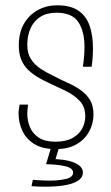

<svg xmlns="http://www.w3.org/2000/svg" viewBox="-20 -553 418 725"><path d="M190 10Q140 10 109 -9.5Q78 -29 64 -60Q50 -91 50 -125Q50 -133 51.5 -141.5Q53 -150 54 -158H86Q85 -149 84 -140.5Q83 -132 83 -124Q83 -97 93 -73Q103 -49 126 -33.5Q149 -18 189 -18Q229 -18 254 -32Q279 -46 290.5 -68Q302 -90 302 -113Q302 -150 281 -172Q260 -194 228.5 -209.5Q197 -225 164 -240Q142 -250 122 -262Q102 -274 85.5 -290Q69 -306 60 -328.5Q51 -351 51 -381Q51 -430 70.5 -463.5Q90 -497 123 -515Q156 -533 195 -533Q247 -533 276.5 -512.5Q306 -492 318.5 -455.5Q331 -419 331 -371Q331 -360 330.5 -348.5Q330 -337 329 -325.5Q328 -314 326 -301H293Q296 -321 297.5 -340Q299 -359 299 -376Q299 -435 275.5 -470Q252 -505 193 -505Q157 -505 132.5 -489.5Q108 -474 95.5 -446.5Q83 -419 83 -383Q83 -352 96.5 -330.5Q110 -309 132.5 -294Q155 -279 181 -267Q207 -253 234 -241Q261 -229 283.5 -213.5Q306 -198 319.5 -176Q333 -154 333 -121Q333 -87 317 -57Q301 -27 269.5 -8.5Q238 10 190 10ZM151 152Q138 152 124.5 151.5Q111 151 99 150L104 126Q115 127 125.5 127.5Q136 128 146.5 128.5Q157 129 167 129Q203 129 229.5 122.5Q256 116 256 99Q256 82 228 75Q200 68 154 67L161 47Q227 47 260 61Q293 75 293 98Q293 118 273.5 130Q254 142 222 147Q190 152 151 152ZM204 0 184 67H154L174 0Z"/></svg>

Font: Truculenta Thin
Style: Regular
Weight: 250
Version: Version 1.002